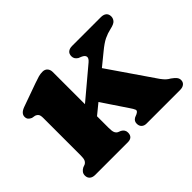

<svg xmlns="http://www.w3.org/2000/svg" viewBox="-108 -667 847 847"><g transform="rotate(-45 316.0 -243.0)"><path d="M67.5 0Q51.5 0 42.2 -8Q33 -16 33 -30Q33 -40.5 38.5 -48Q44 -55.5 53.5 -60.5L67 -65.5Q75 -70 79 -78.2Q83 -86.5 83 -106V-339.5Q83 -356 78.2 -362.5Q73.5 -369 65 -372L48 -375Q38.5 -379 33.2 -385.2Q28 -391.5 28 -401.5Q28 -422.5 58 -433.5L167 -472.5Q186.5 -479.5 199 -483Q211.5 -486.5 225 -486.5Q239.5 -486.5 247.8 -477.2Q256 -468 256 -453.5V-106Q256 -84.5 259.8 -75.8Q263.5 -67 271.5 -62.5L285 -57Q302 -47.5 302 -30Q302 0 270.5 0ZM206 -210.5 398 -372Q412 -384 410.5 -394.2Q409 -404.5 393 -411.5L379.5 -417Q371 -422.5 367 -429Q363 -435.5 363 -444.5Q363 -459 372.2 -466.8Q381.5 -474.5 397.5 -474.5H577Q593.5 -474.5 602.8 -466.8Q612 -459 612 -444.5Q612 -432.5 604 -422.8Q596 -413 570.5 -407.5Q548 -402.5 527.8 -392.8Q507.5 -383 478 -358.5L228.5 -155ZM396.5 -348.5 568.5 -98Q578.5 -84.5 585.8 -77.8Q593 -71 604.5 -64.5Q616.5 -56 624 -47.5Q631.5 -39 631.5 -28Q631.5 -15 622.2 -7.5Q613 0 596.5 0H387.5Q373.5 0 365 -8Q356.5 -16 356.5 -30Q356.5 -38.5 360 -44.5Q363.5 -50.5 371.5 -55L385 -60.5Q400.5 -68 397 -77Q393.5 -86 382 -102.5L283 -250Z"/></g></svg>

Font: Fraunces 28pt Soft Wonky
Style: Bold
Weight: 700
Version: Version 1.000;[b76b70a41]